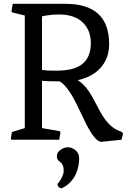

<svg xmlns="http://www.w3.org/2000/svg" viewBox="-20 -749 707 1029"><path d="M298.8 -313Q234.4 -313 205.1 -315.9V-62.5L300.8 -45.9L304.2 -39.1L297.4 0H41.5L38.1 -5.4L43.9 -41.5L112.8 -62.5V-666L44.9 -682.6L41.5 -689L48.3 -728.5H331.1Q564.9 -728.5 564.9 -512.7Q564.9 -433.6 515.6 -381.8Q472.7 -336.4 397 -319.3Q439 -293.5 475.6 -228Q491.2 -200.2 505.9 -171.1Q520.5 -142.1 538.1 -116.2Q578.6 -57.6 632.3 -42.5L639.6 -33.2L631.3 0L521 11.2Q487.8 6.3 442.4 -83.5L389.6 -192.4Q340.8 -291 298.8 -313ZM296.4 -671.4Q250.5 -671.4 205.1 -661.6V-374Q228.5 -370.1 275.6 -370.1Q322.8 -370.1 356.7 -377.2Q390.6 -384.3 415 -401.4Q466.8 -437.5 466.8 -517.6Q466.8 -586.4 424.3 -627.9Q379.9 -671.4 296.4 -671.4ZM284.7 88.4Q284.7 70.3 298.3 59.1Q332.5 30.8 365.7 44.9Q389.2 54.2 399.4 75.7Q404.3 86.4 404.3 104Q404.3 121.6 400.1 141.1Q396 160.6 389.6 176.8Q365.2 234.9 309.6 260.7Q294.9 256.8 291.5 249Q288.1 241.2 287.6 235.4Q292 235.4 301.8 219.2Q321.3 187 321.3 169.4Q321.3 151.9 318.6 143.1Q315.9 134.3 311.8 128.7Q307.6 123 303 119.6Q298.3 116.2 293.9 112.3Q284.7 103.5 284.7 88.4Z"/></svg>

Font: Trykker
Style: Regular
Weight: 400
Designer: Magnus Gaarde
Foundry: Magnus Gaarde
Version: Version 1.001